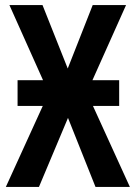

<svg xmlns="http://www.w3.org/2000/svg" viewBox="-20 -734 532 754"><path d="M49 -419H149L17 -714H147L246 -465L344 -714H475L343 -419H448V-318H345L490 0H355L247 -271L133 0H3L148 -318H49Z"/></svg>

Font: Avrile Sans Condensed SemiBold
Style: Regular
Weight: 600
Width: 3
Designer: Monotype Design Team
Foundry: Monotype Imaging Inc.
Version: Version 2.001;September 10, 2019;FontCreator 11.5.0.2425 64-